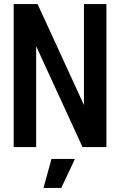

<svg xmlns="http://www.w3.org/2000/svg" viewBox="-20 -720 588 940"><path d="M47 0V-700H164L391 -206V-700H501V0H384L157 -494V0ZM193 200 232 58H347L280 200Z"/></svg>

Font: Tektur SemiCondensed Medium
Style: Regular
Weight: 500
Width: 4
Designer: Adam Jagosz
Foundry: Adam Jagosz
Version: Version 1.005;gftools[0.9.30]